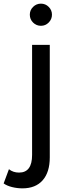

<svg xmlns="http://www.w3.org/2000/svg" viewBox="-73 -758 396 1053"><path d="M151.5 -616.5Q176.5 -616.5 194.2 -634.5Q212 -652.5 212 -677.5Q212 -702.5 194.2 -720.2Q176.5 -738 151.5 -738Q126.5 -738 108.5 -720.2Q90.5 -702.5 90.5 -677.5Q90.5 -652 108.5 -634.2Q126.5 -616.5 151.5 -616.5ZM50 275Q122 275 161 230.8Q200 186.5 200 105V-512H103V92Q103 188.5 31.5 188.5Q-1 188.5 -24 170L-53 248Q-35 261 -6.8 268Q21.5 275 50 275Z"/></svg>

Font: Spartan Medium
Style: Regular
Weight: 500
Designer: Matt Bailey, Mirko Velimirovic
Foundry: Matt Bailey
Version: Version 1.003; ttfautohint (v1.8.3)